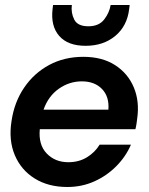

<svg xmlns="http://www.w3.org/2000/svg" viewBox="-20 -735 597 767"><path d="M249 12Q173 12 118.5 -22Q64 -56 39 -115.5Q14 -175 26 -251Q37 -327 76.5 -385Q116 -443 176.5 -475.5Q237 -508 313 -508Q388 -508 439.5 -475Q491 -442 514.5 -386Q538 -330 528 -261Q527 -253 525.5 -242Q524 -231 521 -219H139Q133 -157 166.5 -122Q200 -87 253 -87Q295 -87 327 -106.5Q359 -126 378 -157H503Q483 -110 445 -71.5Q407 -33 357 -10.5Q307 12 249 12ZM307 -410Q257 -410 215 -380.5Q173 -351 154 -297H413Q417 -349 387.5 -379.5Q358 -410 307 -410ZM322 -552Q251 -552 216.5 -591.5Q182 -631 190 -699L192 -715H267Q263 -684 276.5 -657Q290 -630 333 -630Q375 -630 396 -657Q417 -684 422 -715H498L496 -699Q488 -631 440.5 -591.5Q393 -552 322 -552Z"/></svg>

Font: Host Grotesk SemiBold
Style: Italic
Weight: 600
Italic angle: -8°
Designer: Doğukan Karapınar based on Poppins by Indian Type Foundry, Jonny Pinhorn
Foundry: Element Type
Version: Version 1.001; ttfautohint (v1.8.4.7-5d5b)